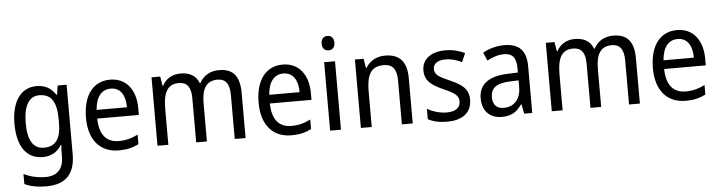

<svg xmlns="http://www.w3.org/2000/svg" viewBox="-54 -998 5617 1498"><g transform="rotate(-5 2754.5 -249.0)"><path d="M247 -546C124 -546 50 -443 50 -267C50 -89 123 10 247 10C313 10 362 -17 396 -72H400C398 -53 397 -18 397 0V19C397 117 346 167 258 167C194 167 135 153 86 128V207C133 229 188 240 255 240C411 240 482 159 482 8V-536H412L401 -465H396C360 -521 310 -546 247 -546ZM261 -473C355 -473 397 -413 397 -268V-246C397 -119 355 -62 263 -62C180 -62 138 -130 138 -266C138 -399 181 -473 261 -473Z M823 -546C691 -546 610 -443 610 -264C610 -94 696 10 843 10C906 10 951 -1 1000 -25V-100C950 -75 906 -63 849 -63C752 -63 699 -127 697 -252H1023V-306C1023 -447 950 -546 823 -546ZM822 -476C901 -476 936 -409 936 -320H698C706 -421 749 -476 822 -476Z M1676 -546C1610 -546 1555 -518 1523 -458H1518C1497 -515 1449 -546 1374 -546C1314 -546 1261 -519 1232 -463H1227L1215 -536H1147V0H1232V-279C1232 -400 1260 -473 1355 -473C1419 -473 1450 -433 1450 -346V0H1534V-296C1534 -411 1569 -473 1658 -473C1721 -473 1752 -432 1752 -345V0H1837V-353C1837 -487 1784 -546 1676 -546Z M2175 -546C2043 -546 1962 -443 1962 -264C1962 -94 2048 10 2195 10C2258 10 2303 -1 2352 -25V-100C2302 -75 2258 -63 2201 -63C2104 -63 2051 -127 2049 -252H2375V-306C2375 -447 2302 -546 2175 -546ZM2174 -476C2253 -476 2288 -409 2288 -320H2050C2058 -421 2101 -476 2174 -476Z M2543 -738C2513 -738 2492 -720 2492 -681C2492 -644 2513 -625 2543 -625C2571 -625 2592 -644 2592 -681C2592 -719 2571 -738 2543 -738ZM2584 -536H2499V0H2584Z M2975 -546C2914 -546 2856 -518 2825 -463H2820L2808 -536H2740V0H2825V-278C2825 -408 2859 -473 2960 -473C3030 -473 3061 -430 3061 -345V0H3146V-355C3146 -487 3088 -546 2975 -546Z M3608 -147C3608 -231 3555 -268 3466 -307C3377 -346 3347 -364 3347 -409C3347 -449 3382 -475 3444 -475C3489 -475 3532 -462 3571 -443L3601 -511C3556 -533 3506 -546 3448 -546C3339 -546 3265 -494 3265 -405C3265 -319 3321 -284 3412 -243C3500 -205 3525 -181 3525 -140C3525 -92 3491 -62 3417 -62C3361 -62 3303 -82 3266 -104V-23C3303 -2 3351 10 3417 10C3535 10 3608 -44 3608 -147Z M3910 -546C3846 -546 3787 -528 3742 -502L3769 -438C3811 -460 3855 -476 3902 -476C3965 -476 3998 -443 3998 -357V-324L3918 -321C3766 -316 3691 -256 3691 -149C3691 -49 3750 10 3842 10C3919 10 3961 -17 4001 -75H4004L4019 0H4082V-364C4082 -486 4029 -546 3910 -546ZM3930 -260 3998 -263V-213C3998 -111 3942 -59 3865 -59C3813 -59 3779 -87 3779 -149C3779 -218 3819 -256 3930 -260Z M4764 -546C4698 -546 4643 -518 4611 -458H4606C4585 -515 4537 -546 4462 -546C4402 -546 4349 -519 4320 -463H4315L4303 -536H4235V0H4320V-279C4320 -400 4348 -473 4443 -473C4507 -473 4538 -433 4538 -346V0H4622V-296C4622 -411 4657 -473 4746 -473C4809 -473 4840 -432 4840 -345V0H4925V-353C4925 -487 4872 -546 4764 -546Z M5263 -546C5131 -546 5050 -443 5050 -264C5050 -94 5136 10 5283 10C5346 10 5391 -1 5440 -25V-100C5390 -75 5346 -63 5289 -63C5192 -63 5139 -127 5137 -252H5463V-306C5463 -447 5390 -546 5263 -546ZM5262 -476C5341 -476 5376 -409 5376 -320H5138C5146 -421 5189 -476 5262 -476Z"/></g></svg>

Font: Noto Sans Myanmar UI SemiCondensed
Style: Regular
Weight: 400
Width: 4
Designer: Monotype Design Team
Foundry: Monotype Imaging Inc.
Version: Version 2.103